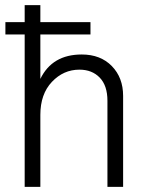

<svg xmlns="http://www.w3.org/2000/svg" viewBox="-20 -727 569 747"><path d="M137 -593H332V-641H137V-707H76V-641H1V-593H76V0H137V-280C137 -334 152 -376.8 182 -408.5C212 -440.2 247.7 -456 289 -456C321.7 -456 348 -445.7 368 -425C388 -404.3 398 -374.3 398 -335V0H459V-354C459 -401.3 444.3 -440 415 -470C385.7 -500 346.7 -515 298 -515C221.3 -515 167.7 -483.3 137 -420Z"/></svg>

Font: Hind Light
Style: Regular
Weight: 300
Designer: Manushi Parikh, Satya Rajpurohit
Foundry: Indian Type Foundry
Version: Version 1.201;PS 1.0;hotconv 1.0.78;makeotf.lib2.5.61930; tt